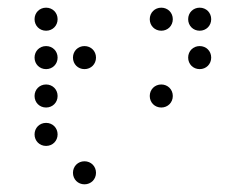

<svg xmlns="http://www.w3.org/2000/svg" viewBox="-20 -500 640 500"><path d="M100 -420C117 -420 130 -433 130 -450C130 -467 117 -480 100 -480C83 -480 70 -467 70 -450C70 -433 83 -420 100 -420ZM400 -420C417 -420 430 -433 430 -450C430 -467 417 -480 400 -480C383 -480 370 -467 370 -450C370 -433 383 -420 400 -420ZM500 -420C517 -420 530 -433 530 -450C530 -467 517 -480 500 -480C483 -480 470 -467 470 -450C470 -433 483 -420 500 -420ZM100 -320C117 -320 130 -333 130 -350C130 -367 117 -380 100 -380C83 -380 70 -367 70 -350C70 -333 83 -320 100 -320ZM200 -320C217 -320 230 -333 230 -350C230 -367 217 -380 200 -380C183 -380 170 -367 170 -350C170 -333 183 -320 200 -320ZM500 -320C517 -320 530 -333 530 -350C530 -367 517 -380 500 -380C483 -380 470 -367 470 -350C470 -333 483 -320 500 -320ZM100 -220C117 -220 130 -233 130 -250C130 -267 117 -280 100 -280C83 -280 70 -267 70 -250C70 -233 83 -220 100 -220ZM400 -220C417 -220 430 -233 430 -250C430 -267 417 -280 400 -280C383 -280 370 -267 370 -250C370 -233 383 -220 400 -220ZM100 -120C117 -120 130 -133 130 -150C130 -167 117 -180 100 -180C83 -180 70 -167 70 -150C70 -133 83 -120 100 -120ZM200 -20C217 -20 230 -33 230 -50C230 -67 217 -80 200 -80C183 -80 170 -67 170 -50C170 -33 183 -20 200 -20Z"/></svg>

Font: TINY 5x3 60
Style: Regular
Weight: 150
Designer: Jack Halten Fahnestock
Foundry: Velvetyne Type Foundry
Version: Version 1.002;hotconv 1.0.109;makeotfexe 2.5.65596